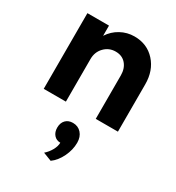

<svg xmlns="http://www.w3.org/2000/svg" viewBox="-205 -656 1032 1125"><g transform="rotate(30 311.0 -93.5)"><path d="M373 -532Q459 -532 513 -472.5Q567 -413 567 -320V0H417V-294Q417 -341 391.5 -370.5Q366 -400 322 -400Q277 -400 246 -368Q215 -336 215 -288V0H65V-512H211V-443Q238 -485 281 -508.5Q324 -532 373 -532ZM307 225Q280 225 263.5 206Q247 187 247 157Q247 125 265 106Q283 87 314 87Q349 87 371 111.5Q393 136 393 176Q393 224 370 271.5Q347 319 311 345L254 323Q277 303 292 276Q307 249 307 225Z"/></g></svg>

Font: Metropolitano
Style: Bold
Weight: 700
Designer: Fonts by Alex Slobzheninov & Chris M. Simpson / Changes by Cristiano Sobral
Foundry: Fonts by Alex Slobzheninov & Chris M. Simpson / Changes by Cristiano Sobral
Version: Version 1.00;August 30, 2020;FontCreator 13.0.0.2681 64-bit